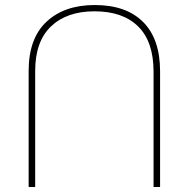

<svg xmlns="http://www.w3.org/2000/svg" viewBox="-20 -744 752 764"><path d="M94 -462Q94 -591 165 -657.5Q236 -724 357 -724Q482 -724 549.5 -656.5Q617 -589 617 -460V0H591V-459Q591 -578 530 -638.5Q469 -699 356 -699Q246 -699 183 -639Q120 -579 120 -462V0H94Z"/></svg>

Font: Noto Sans Georgian Thin
Style: Regular
Weight: 250
Designer: Monotype Design team
Foundry: Monotype Imaging Inc.
Version: Version 1.000